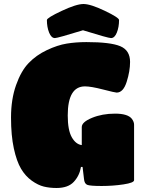

<svg xmlns="http://www.w3.org/2000/svg" viewBox="-20 -930 719 958"><path d="M262 8Q228 8 199 1Q170 -6 138.5 -28.5Q107 -51 85 -88Q63 -125 49 -189.5Q35 -254 35 -344Q35 -434 60 -505Q85 -576 123 -615.5Q161 -655 214 -680Q267 -705 313 -712.5Q359 -720 411 -720Q531 -720 580 -699.5Q629 -679 629 -621Q629 -575 612 -521.5Q595 -468 562 -468Q554 -468 494 -483.5Q434 -499 404 -499Q318 -499 318 -354Q318 -281 338 -245.5Q358 -210 388 -206V-296Q388 -321 439 -342Q490 -363 554 -363Q618 -363 638 -337Q649 -322 649 -308V-31Q649 -18 596.5 -10Q544 -2 487.5 -2Q431 -2 416 -7.5Q401 -13 399 -38L392 -97H384Q377 -54 348.5 -23Q320 8 262 8ZM574 -830Q574 -795 563 -767.5Q552 -740 534 -740Q520 -740 394 -779Q267 -740 254 -740Q236 -740 225 -767.5Q214 -795 214 -830Q214 -841 287.5 -875.5Q361 -910 396.5 -910Q432 -910 503 -876Q574 -842 574 -830Z"/></svg>

Font: Titan One
Style: Regular
Weight: 400
Designer: Rodrigo Fuenzalida
Foundry: Rodrigo Fuenzalida
Version: Version 1.001